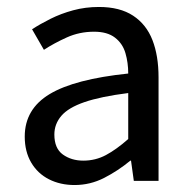

<svg xmlns="http://www.w3.org/2000/svg" viewBox="-20 -519 546 551"><path d="M194 12Q153 12 120.5 -4.5Q88 -21 69.5 -52.5Q51 -84 51 -127Q51 -206 122.5 -249Q194 -292 348 -308Q348 -339 340 -366.5Q332 -394 310 -411Q288 -428 250 -428Q208 -428 171.5 -411.5Q135 -395 106 -376L72 -435Q95 -450 125 -465Q155 -480 190 -489.5Q225 -499 264 -499Q324 -499 362 -474Q400 -449 417.5 -404Q435 -359 435 -297V0H364L356 -58H354Q319 -29 279 -8.5Q239 12 194 12ZM219 -58Q254 -58 284 -74Q314 -90 348 -120V-252Q269 -242 222.5 -226Q176 -210 156 -186.5Q136 -163 136 -133Q136 -93 160.5 -75.5Q185 -58 219 -58Z"/></svg>

Font: Assistant ExtraLight Medium
Style: Regular
Weight: 500
Version: Version 3.000